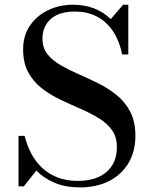

<svg xmlns="http://www.w3.org/2000/svg" viewBox="-20 -780 630 814"><path d="M319 14.5Q258 14.5 212 -4.8Q166 -24 134 -57L81 10H58.5V-204H84.5Q94 -164.5 112.2 -129.8Q130.5 -95 158.2 -68.8Q186 -42.5 223.8 -27.8Q261.5 -13 310 -13Q361.5 -13 398.5 -30Q435.5 -47 455.5 -79Q475.5 -111 475.5 -157Q475.5 -200 454.2 -229.2Q433 -258.5 397.2 -280Q361.5 -301.5 319.2 -319.8Q277 -338 234.5 -358.2Q192 -378.5 156.5 -406.2Q121 -434 99.5 -473.8Q78 -513.5 78 -571Q78 -628.5 106.5 -670.8Q135 -713 183.2 -736.5Q231.5 -760 289.5 -760Q337 -760 377.8 -744.8Q418.5 -729.5 449.5 -699L502 -760H524V-549H498Q485.5 -609 457.5 -649.8Q429.5 -690.5 389 -710.8Q348.5 -731 298.5 -731Q230.5 -731 195.2 -699.5Q160 -668 160 -616Q160 -577 181.2 -550.2Q202.5 -523.5 237.8 -503.2Q273 -483 315 -464.8Q357 -446.5 399 -425.5Q441 -404.5 476.2 -375.5Q511.5 -346.5 532.8 -305Q554 -263.5 554 -204Q554 -138 524.8 -88.8Q495.5 -39.5 442.5 -12.5Q389.5 14.5 319 14.5Z"/></svg>

Font: Bodoni Moda SC 9pt Medium
Style: Regular
Weight: 500
Designer: Owen Earl
Foundry: indestructible type
Version: Version 2.005